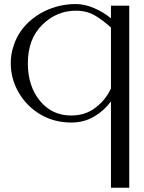

<svg xmlns="http://www.w3.org/2000/svg" viewBox="-20 -588 700 932"><path d="M607.4 323.2Q607.4 28.3 607.4 -560.5Q578.1 -560.5 518.6 -560.5Q518.6 -540 518.6 -499Q482.4 -529.3 436.5 -548.8Q390.6 -568.4 348.6 -568.4Q268.6 -568.4 197.3 -534.2Q126 -499 82 -438.5Q58.6 -405.3 45.9 -365.2Q32.2 -326.2 32.2 -281.2Q32.2 -239.3 43.9 -200.2Q55.7 -162.1 76.2 -129.9Q114.3 -68.4 179.7 -30.3Q246.1 6.8 325.2 6.8Q388.7 6.8 437.5 -22.5Q485.4 -50.8 518.6 -95.7Q518.6 -63.5 518.6 0Q518.6 10.7 518.6 33.2Q518.6 129.9 518.6 323.2Q547.9 323.2 607.4 323.2ZM518.6 -454.1Q518.6 -355.5 518.6 -158.2Q491.2 -100.6 442.4 -64.5Q393.6 -27.3 325.2 -27.3Q232.4 -27.3 173.8 -98.6Q115.2 -169.9 115.2 -281.2Q115.2 -399.4 185.5 -467.8Q254.9 -536.1 348.6 -536.1Q403.3 -536.1 444.3 -510.7Q485.4 -485.4 518.6 -454.1Z"/></svg>

Font: Suave
Style: Regular
Weight: 400
Designer: Manu Ambady
Version: Version 1.0